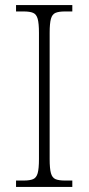

<svg xmlns="http://www.w3.org/2000/svg" viewBox="-20 -734 348 754"><path d="M43 0V-25H73Q97 -25 110 -30.5Q123 -36 128 -54Q133 -72 133 -109V-605Q133 -642 128 -660Q123 -678 110 -683.5Q97 -689 73 -689H43V-714H264V-689H235Q211 -689 198 -683.5Q185 -678 180 -660Q175 -642 175 -605V-109Q175 -72 180 -54Q185 -36 198 -30.5Q211 -25 235 -25H264V0Z"/></svg>

Font: Noto Serif Khmer SemiCondensed ExtraLight
Style: Regular
Weight: 200
Width: 4
Designer: Danh Hong and the Monotype Design Team
Foundry: Monotype Imaging Inc.
Version: Version 2.004; ttfautohint (v1.8.4.7-5d5b)